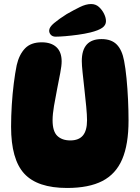

<svg xmlns="http://www.w3.org/2000/svg" viewBox="-20 -925 693 953"><path d="M313 8Q166 8 100.5 -63Q35 -134 35 -296Q35 -349 38.5 -404.5Q42 -460 48.5 -511.5Q55 -563 63 -602Q75 -654 104 -684.5Q133 -715 187 -715Q234 -715 260 -691Q286 -667 286 -620Q286 -599 279 -562.5Q272 -526 263.5 -483Q255 -440 248 -399Q241 -358 241 -328Q241 -273 264.5 -250.5Q288 -228 329 -228Q371 -228 391.5 -252.5Q412 -277 412 -328Q412 -354 408 -395.5Q404 -437 399 -482Q394 -527 390 -564.5Q386 -602 386 -622Q386 -731 484 -731Q533 -731 559.5 -704Q586 -677 596 -623Q603 -587 608 -536Q613 -485 615.5 -430.5Q618 -376 618 -327Q618 -208 586.5 -134.5Q555 -61 488 -26.5Q421 8 313 8ZM224 -773Q224 -790 248.5 -810.5Q273 -831 311 -855Q346 -875 376.5 -890Q407 -905 432 -905Q455 -905 471 -890.5Q487 -876 496.5 -856.5Q506 -837 506 -820Q506 -800 487.5 -787Q469 -774 429 -764Q400 -757 367 -752.5Q334 -748 304.5 -745.5Q275 -743 256 -743Q241 -743 232.5 -752Q224 -761 224 -773Z"/></svg>

Font: DynaPuff SemiBold
Style: Regular
Weight: 600
Designer: Toshi Omagari, Jennifer Daniel
Foundry: Google Fonts
Version: Version 2.000